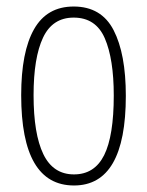

<svg xmlns="http://www.w3.org/2000/svg" viewBox="-20 -559 452 589"><path d="M366 -265Q366 10 207 10Q45 10 45 -267Q45 -400 84.5 -469.5Q124 -539 206 -539Q291 -539 328.5 -466.5Q366 -394 366 -265ZM83 -267Q83 -148 113 -86Q143 -24 207 -24Q270 -24 299.5 -83Q329 -142 329 -266Q329 -378 301.5 -441.5Q274 -505 206 -505Q141 -505 112 -443.5Q83 -382 83 -267Z"/></svg>

Font: Noto Sans Malayalam ExtraCondensed ExtraLight
Style: Regular
Weight: 200
Width: 2
Designer: Jelle Bosma - Monotype Design Team
Foundry: Monotype Imaging Inc.
Version: Version 2.104; ttfautohint (v1.8.4.7-5d5b)